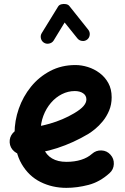

<svg xmlns="http://www.w3.org/2000/svg" viewBox="-20 -877 622 955"><path d="M351.8 -424.1Q377.3 -424.1 393.5 -413Q409.7 -402 409.7 -382.4Q409.7 -366.3 395.6 -349.7Q381.6 -333 348.8 -313.6Q293.7 -280.9 227 -261.7Q160.3 -242.6 88.3 -237.5Q61.8 -235.6 44.1 -215.5Q26.5 -195.3 28.1 -168.3Q30 -141.8 50.4 -124.2Q70.8 -106.6 97.3 -108.2Q184.4 -114.3 264.9 -140.5Q345.3 -166.7 420.2 -211.4Q433.8 -219.7 453.2 -235.4Q472.5 -251.1 491.5 -274.3Q510.4 -297.5 522.9 -327.3Q535.4 -357.1 535.4 -393.1Q535.4 -433.7 518.9 -463.8Q502.3 -493.9 475.4 -513.9Q448.5 -533.9 417 -543.7Q385.5 -553.5 355.5 -553.5Q285.8 -553.5 229.8 -524Q173.8 -494.6 134.1 -445.6Q94.4 -396.5 73.4 -336.3Q52.5 -276.1 52.5 -214.8Q52.5 -121.3 87.8 -61.1Q123 -0.9 181.7 28.3Q240.4 57.4 310.1 57.4Q363.8 57.4 420.2 42.7Q476.6 28 525 -15.9Q545 -33.7 546.2 -60.8Q547.4 -87.9 529.5 -107.5Q511.8 -127.6 484.9 -128.7Q457.9 -129.9 437.9 -112.1Q416 -92.4 383.5 -82.2Q351 -72 310.1 -72Q267.6 -72 239 -88.9Q210.4 -105.7 196.2 -139.2Q181.9 -172.6 181.9 -222.2Q181.9 -264.5 195.7 -301.1Q209.5 -337.6 233.3 -365.4Q257.1 -393.2 287.8 -408.6Q318.5 -424.1 351.8 -424.1ZM198.6 -664.6Q210.7 -657.1 225.1 -660.5Q239.5 -663.8 246.9 -675.5L301.5 -765.1L365.1 -686Q373.8 -675.2 388.2 -673.4Q402.7 -671.6 413.6 -680.2Q424.8 -689.2 426.3 -703.7Q427.7 -718.1 419.1 -729L325.3 -846.7Q319.8 -854.1 308.2 -856.4Q296.5 -858.6 285.2 -855.7Q273.9 -852.8 268.7 -843.9L187.6 -712.2Q180.2 -700.1 183.5 -686Q186.9 -672 198.6 -664.6Z"/></svg>

Font: Mikhak VF
Style: Regular
Weight: 100
Designer: Amin Abedi
Version: Version 3.001